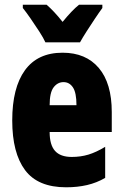

<svg xmlns="http://www.w3.org/2000/svg" viewBox="-20 -786 522 816"><path d="M246 -562Q345 -562 400 -497Q455 -432 455 -310V-225H191Q191 -170 214 -144.5Q237 -119 285 -119Q323 -119 356 -129Q389 -139 427 -162V-30Q391 -9 350 0.5Q309 10 261 10Q141 10 86.5 -63Q32 -136 32 -274Q32 -413 86 -487.5Q140 -562 246 -562ZM250 -437Q225 -437 208 -415Q191 -393 191 -339H305Q305 -392 290 -414.5Q275 -437 250 -437ZM173 -606Q165 -624 147 -652Q129 -680 109.5 -708Q90 -736 77 -752V-766H178Q193 -753 210 -735Q227 -717 246 -693Q286 -742 316 -766H415V-752Q401 -733 383 -706Q365 -679 348 -652.5Q331 -626 320 -606Z"/></svg>

Font: Noto Sans Gujarati UI ExtraCondensed Black
Style: Regular
Weight: 900
Width: 2
Designer: Jelle Bosma - Monotype Design Team, Universal Thirst
Foundry: Monotype Imaging Inc.
Version: Version 2.106; ttfautohint (v1.8.4.7-5d5b)